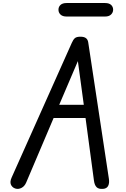

<svg xmlns="http://www.w3.org/2000/svg" viewBox="-20 -1246 834 1266"><path d="M80.5 -3Q60 -10 52 -28.8Q44 -47.5 57 -76L453 -962.5Q462.5 -984.5 473.5 -994.2Q484.5 -1004 510 -1004Q535 -1004 547.2 -994.2Q559.5 -984.5 562 -965L698 -67Q702.5 -38.5 693 -20.2Q683.5 -2 658.5 -0.5Q630.5 1.5 617 -11.8Q603.5 -25 599.5 -55L544 -468H333.5L152.5 -42Q142 -17.5 121.5 -7Q101 3.5 80.5 -3ZM370.5 -555H532.5L493.5 -843ZM419 -1137Q392.5 -1137 379 -1150Q365.5 -1163 365.5 -1182Q365.5 -1201 379 -1213.5Q392.5 -1226 419 -1226H673Q699.5 -1226 712.8 -1213.5Q726 -1201 726 -1182Q726 -1164 712.5 -1150.5Q699 -1137 673 -1137Z"/></svg>

Font: Edu SA Hand Medium
Style: Regular
Weight: 500
Designer: Tina and Corey Anderson, Eben Sorkin, Mirko Velimirovic
Foundry: Google for Education
Version: Version 2.000